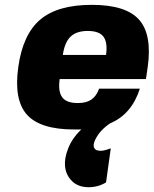

<svg xmlns="http://www.w3.org/2000/svg" viewBox="-20 -529 641 801"><path d="M441.4 89.8 441.9 91.8 422.4 231.9Q389.6 252 349.6 252Q307.1 252 281.5 227.5Q255.9 203.1 251.7 167.5Q247.6 131.8 264.9 88.9Q282.2 45.9 319.3 11.2H289.6Q147.9 11.2 92.5 -50.5Q37.1 -112.3 56.2 -249Q75.2 -385.7 147.9 -447.3Q220.7 -508.8 362.8 -508.8Q504.4 -508.8 559.8 -447.3Q615.2 -385.7 596.2 -249L588.9 -199.2H229Q221.7 -147 239.5 -123Q257.3 -99.1 304.7 -99.1Q339.8 -99.1 361.1 -113.5Q382.3 -127.9 393.6 -159.2H563.5Q529.3 -52.2 439 -14.2Q397.9 13.7 379.4 49.8Q361.3 84.5 380.9 96.2Q388.2 100.1 399.9 100.1Q408.2 100.1 418.7 97.4Q429.2 94.7 435.5 92.3ZM242.2 -299.8H422.4Q429.7 -352.1 411.6 -376Q393.6 -399.9 346.2 -399.9Q298.8 -399.9 274.2 -376Q249.5 -352.1 242.2 -299.8Z"/></svg>

Font: Fivo Sans Heavy
Style: Regular
Weight: 900
Designer: Alexander Slobzheninov
Foundry: Alexander Slobzheninov
Version: 1.0